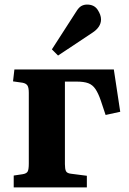

<svg xmlns="http://www.w3.org/2000/svg" viewBox="-20 -820 565 840"><path d="M40 0V-52L80 -58Q97 -61 101.5 -70.5Q106 -80 106 -105V-414Q106 -437 100 -446Q94 -455 79 -458L37 -464L43 -516H478L506 -331L442 -317L421 -380Q410 -412 397.5 -430.5Q385 -449 366 -456Q347 -463 316 -463H264V-102Q264 -81 268.5 -71.5Q273 -62 290 -60L360 -51V0ZM234 -577 207 -604 312 -767Q324 -787 335.5 -793.5Q347 -800 361 -800Q392 -800 407 -777.5Q422 -755 422 -735Q422 -701 383 -676Z"/></svg>

Font: Literata 36pt
Style: Bold
Weight: 700
Designer: Latin by Veronika Burian and Jose Scaglione. Greek by Irene Vlachou. Cyrillic by Vera Evstafieva.
Foundry: TypeTogether
Version: Version 3.002